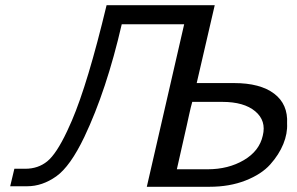

<svg xmlns="http://www.w3.org/2000/svg" viewBox="-20 -713 1136 735"><path d="M19 0 35 -67H77Q126 -67 161 -95.5Q196 -124 237 -211L255 -251Q316 -393 388 -693H802L733 -395H876Q976 -395 1029.5 -354.5Q1083 -314 1079 -240Q1081 -202 1064.5 -161.5Q1048 -121 1014.5 -83.5Q981 -46 920 -22Q859 2 782 2H542L685 -620H446Q388 -368 303 -189Q249 -76 195.5 -38Q142 0 84 0ZM657 -65H775Q854 -65 913.5 -100Q973 -135 986 -194Q1000 -251 957 -287Q914 -323 831 -323H716Q711 -306 704 -274Q697 -242 695 -233Z"/></svg>

Font: Coval
Style: Book Italic
Weight: 350
Foundry: Context Ltd
Version: Version 001.000